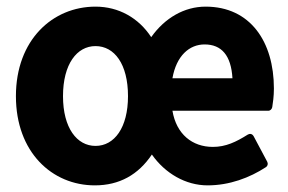

<svg xmlns="http://www.w3.org/2000/svg" viewBox="-20 -535 870 579"><path d="M170 -245C170 -342 212 -396 268 -396C325 -396 366 -342 366 -245C366 -150 325 -95 268 -95C212 -95 170 -149 170 -245ZM28 -245C28 -76 137 24 266 24C340 24 397 -8 438 -69C478 -12 540 24 606 24C672 24 733 1 782 -31C787 -34 789 -41 786 -47L745 -124C740 -133 732 -132 727 -129C692 -107 661 -92 622 -92C560 -92 512 -130 500 -201H789C795 -201 800 -206 801 -212C803 -224 806 -245 806 -268C806 -409 735 -515 600 -515C536 -515 477 -481 436 -423C398 -481 338 -515 268 -515C139 -515 28 -415 28 -245ZM500 -299C512 -367 551 -401 597 -401C648 -401 677 -368 681 -299Z"/></svg>

Font: Falling Sky
Style: Bd
Weight: 700
Designer: Paul D. Hunt
Foundry: Adobe Systems Incorporated
Version: Version 1.02